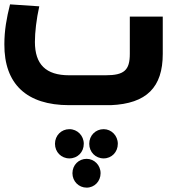

<svg xmlns="http://www.w3.org/2000/svg" viewBox="-20 -482 834 880"><path d="M575 -406V-235C575 -160 549 -137 464 -137H297C190 -137 140 -187 140 -290C140 -334 147 -395 160 -453L26 -462C10 -399 0 -342 0 -279C-1 -97 102 0 297 0H488C652 -7 726 -82 726 -235V-406ZM364 177C364 140 335 110 298 110C261 110 232 139 232 177C232 215 261 244 298 244C336 244 364 215 364 177ZM455 110C418 110 389 139 389 177C389 215 418 244 455 244C492 244 520 215 520 177C520 140 491 110 455 110ZM377 246C341 246 312 274 312 312C312 349 341 378 377 378C413 378 441 349 441 312C441 275 412 246 377 246Z"/></svg>

Font: Juman SemiBold
Style: Regular
Weight: 600
Designer: Bandar Raffah (Arabic) Julieta Ulanovsky (Latin)
Foundry: Caramella
Version: Version 5.022;PS 005.022;hotconv 1.0.88;makeotf.lib2.5.64775